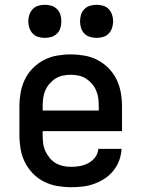

<svg xmlns="http://www.w3.org/2000/svg" viewBox="-20 -769 590 801"><path d="M277 12Q248 12 219 7Q190 2 164 -11Q138 -24 117.5 -45Q97 -66 84 -92Q71 -118 66 -147Q61 -176 61 -205V-325Q61 -354 66 -382.5Q71 -411 83.5 -437Q96 -463 116.5 -484Q137 -505 163 -518.5Q189 -532 217.5 -537Q246 -542 275 -542Q304 -542 332.5 -537Q361 -532 387 -518.5Q413 -505 433.5 -484Q454 -463 466.5 -437Q479 -411 484 -382.5Q489 -354 489 -325V-222H158V-205Q158 -188 160 -171.5Q162 -155 169 -139.5Q176 -124 187 -110.5Q198 -97 212.5 -88.5Q227 -80 243.5 -76.5Q260 -73 277 -73Q296 -73 314.5 -76.5Q333 -80 349.5 -89Q366 -98 377.5 -113.5Q389 -129 390 -148H487Q486 -124 477.5 -100.5Q469 -77 453.5 -57.5Q438 -38 417.5 -24.5Q397 -11 374 -2.5Q351 6 326.5 9Q302 12 277 12ZM158 -308H392V-325Q392 -342 390 -358.5Q388 -375 381.5 -390.5Q375 -406 364 -419Q353 -432 339 -441Q325 -450 308.5 -453.5Q292 -457 275 -457Q258 -457 241.5 -453.5Q225 -450 211 -441Q197 -432 186 -419Q175 -406 168.5 -390.5Q162 -375 160 -358.5Q158 -342 158 -325ZM383 -611Q369 -611 355.5 -615Q342 -619 332 -629Q322 -639 318 -652.5Q314 -666 314 -680Q314 -694 318 -707.5Q322 -721 332 -731Q342 -741 355.5 -745Q369 -749 383 -749Q397 -749 410.5 -745Q424 -741 433.5 -731Q443 -721 447.5 -707.5Q452 -694 452 -680Q452 -666 447.5 -652.5Q443 -639 433.5 -629Q424 -619 410.5 -615Q397 -611 383 -611ZM167 -611Q153 -611 139.5 -615Q126 -619 116.5 -629Q107 -639 102.5 -652.5Q98 -666 98 -680Q98 -694 102.5 -707.5Q107 -721 116.5 -731Q126 -741 139.5 -745Q153 -749 167 -749Q181 -749 194.5 -745Q208 -741 218 -731Q228 -721 232 -707.5Q236 -694 236 -680Q236 -666 232 -652.5Q228 -639 218 -629Q208 -619 194.5 -615Q181 -611 167 -611Z"/></svg>

Font: Lode Dark Term
Style: Bold
Weight: 700
Monospace: yes
Designer: Belleve Invis
Foundry: Belleve Invis
Version: Version 29.2.0